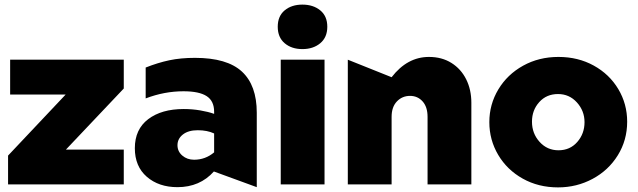

<svg xmlns="http://www.w3.org/2000/svg" viewBox="-20 -800 2770 833"><path d="M517 -416V-541H24V-390H265L15 -125V0H517V-151H266Z M822 -107Q792 -107 771 -125Q750 -143 750 -170Q750 -198 773.5 -216.5Q797 -235 838 -235Q879 -235 909 -221V-139Q871 -107 822 -107ZM826 -549Q764 -549 714.5 -538.5Q665 -528 612 -507V-373Q693 -404 776 -404Q844 -404 876.5 -383Q909 -362 909 -315V-306Q884 -315 849 -321Q814 -327 777 -327Q681 -327 623 -283Q565 -239 565 -157Q565 -78 617 -33Q669 12 750 12Q847 12 908 -56L1094 12V-311Q1094 -430 1029.5 -489.5Q965 -549 826 -549Z M1388 -541H1198V0H1388ZM1185 -684Q1185 -638 1215 -612.5Q1245 -587 1292 -587Q1339 -587 1369.5 -612.5Q1400 -638 1400 -684Q1400 -730 1369.5 -755Q1339 -780 1292 -780Q1245 -780 1215 -755Q1185 -730 1185 -684Z M1841 -553Q1747 -553 1679 -465L1489 -541V0H1679V-293Q1679 -336 1702 -360Q1725 -384 1759 -384Q1792 -384 1813.5 -360Q1835 -336 1835 -293V0H2025V-354Q2025 -411 2002.5 -456Q1980 -501 1938.5 -527Q1897 -553 1841 -553Z M2701 -272Q2701 -349 2662.5 -413.5Q2624 -478 2556 -515.5Q2488 -553 2403 -553Q2318 -553 2249.5 -515Q2181 -477 2142 -412Q2103 -347 2103 -270Q2103 -193 2141.5 -128Q2180 -63 2248 -25Q2316 13 2401 13Q2482 13 2551 -24Q2620 -61 2660.5 -126.5Q2701 -192 2701 -272ZM2516 -270Q2516 -220 2484.5 -184Q2453 -148 2403 -148Q2354 -148 2321 -184.5Q2288 -221 2288 -272Q2288 -322 2319.5 -357Q2351 -392 2401 -392Q2450 -392 2483 -355.5Q2516 -319 2516 -270Z"/></svg>

Font: Geom Black
Style: Bold
Weight: 900
Version: Version 1.102